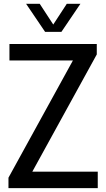

<svg xmlns="http://www.w3.org/2000/svg" viewBox="-20 -966 546 986"><path d="M23.5 0V-53.5L354.5 -655.5H28.5V-740H477V-686.5L146 -84.5H482V0ZM211.5 -802.5 114 -946.5H184L253.5 -840L323 -946.5H393L295.5 -802.5Z"/></svg>

Font: Encode Sans Condensed Medium
Style: Regular
Weight: 500
Width: 3
Designer: Multiple Designers
Foundry: Impallari Type
Version: Version 3.000; ttfautohint (v1.8.3) -l 8 -r 50 -G 200 -x 14 